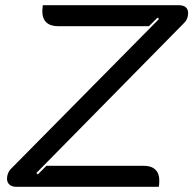

<svg xmlns="http://www.w3.org/2000/svg" viewBox="-20 -720 745 740"><path d="M7 -32Q7 -42 11 -52Q15 -62 21 -68L593 -647L587 -652L554 -619H205Q143 -619 143 -678Q143 -684 145 -700H668Q705 -700 705 -669Q705 -647 690 -632L120 -53L126 -48L159 -81H534Q563 -81 578.5 -66.5Q594 -52 594 -24Q594 -8 592 0H43Q26 0 16.5 -8.5Q7 -17 7 -32Z"/></svg>

Font: K2D
Style: Italic
Weight: 400
Italic angle: -10°
Designer: Katatrad Aksorn Co.,Ltd.
Foundry: Cadson Demak Co.,Ltd.
Version: Version 1.000; ttfautohint (v1.6)